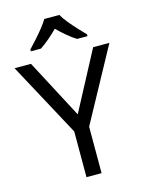

<svg xmlns="http://www.w3.org/2000/svg" viewBox="-137 -1026 840 1107"><g transform="rotate(-15 283.0 -472.0)"><path d="M283 -363 469 -714H566L328 -277V0H238V-273L0 -714H98ZM329 -944Q341 -922 363.5 -894.5Q386 -867 410.5 -840.5Q435 -814 454 -795V-784H392Q366 -800 338 -823.5Q310 -847 283 -874Q256 -847 229 -824Q202 -801 176 -784H116V-795Q135 -815 158.5 -841Q182 -867 204 -894.5Q226 -922 239 -944Z"/></g></svg>

Font: Noto IKEA Latin
Style: Regular
Weight: 400
Designer: Monotype Design Team
Foundry: Monotype Imaging Inc.
Version: Version 1.0